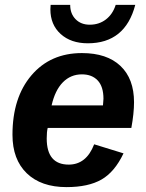

<svg xmlns="http://www.w3.org/2000/svg" viewBox="-20 -755 596 785"><path d="M517 -232H175Q171 -216 171 -189Q171 -82 261 -82Q333 -82 365 -165L485 -128Q449 -52 395 -21Q341 10 252 10Q148 10 89.5 -46.5Q31 -103 31 -204Q31 -356 108.5 -447Q186 -538 315 -538Q417 -538 472.5 -485.5Q528 -433 528 -337Q528 -292 517 -232ZM191 -324H401L403 -351Q403 -401 379.5 -426Q356 -451 315 -451Q269 -451 237 -418.5Q205 -386 191 -324ZM339 -578Q270 -578 228 -616Q186 -654 186 -717L187 -735H267Q267 -699 289 -676.5Q311 -654 347 -654Q385 -654 413 -675.5Q441 -697 453 -735H533Q492 -578 339 -578Z"/></svg>

Font: Libra Sans
Style: Bold Italic
Weight: 700
Italic angle: -12°
Foundry: Context Ltd
Version: Version 1.002